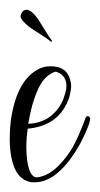

<svg xmlns="http://www.w3.org/2000/svg" viewBox="-24 -374 205 394"><path d="M90 -227Q68 -220 55 -193Q41 -163 34 -120Q82 -122 104 -166Q106 -170 107 -174Q121 -210 98 -224Q94 -226 90 -227ZM156 -136Q160 -135 161 -131Q161 -119 141 -80Q136 -71 131 -63Q91 -1 49 0Q44 0 41 0Q-2 -6 -4 -85Q-4 -89 -4 -91Q-4 -108 -2 -125Q9 -205 51 -230Q64 -238 79 -238Q79 -238 80 -238Q115 -238 121 -206Q122 -201 122 -196Q121 -183 117 -171Q101 -128 59 -115Q46 -111 33 -110Q30 -91 30 -71Q31 -14 50 -10Q87 -12 123 -68Q136 -90 152 -133Q154 -136 156 -136ZM37 -318Q19 -332 18 -341Q19 -346 22 -350Q26 -354 31 -354Q41 -353 54 -335Q58 -329 67 -314Q78 -296 83 -290L81 -288Q79 -291 40 -316Q38 -318 37 -318Z"/></svg>

Font: Maria
Style: Christmas
Weight: 400
Designer: Muhammad Yoni
Version: Version 001.000